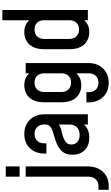

<svg xmlns="http://www.w3.org/2000/svg" viewBox="287 -1126 973 1684"><g transform="rotate(-90 774.0 -283.5)"><path d="M-48 183V93H-15.5Q22.5 93 44.8 68.2Q67 43.5 67 3.5V-545H157V-2Q157 81 110 132Q63 183 -15.5 183ZM67 -598.5V-720H157V-598.5Z M409.5 12.5Q337.5 12.5 298.2 -29.2Q259 -71 259 -135.5Q259 -174 272.2 -200.2Q285.5 -226.5 306.8 -243.2Q328 -260 352.5 -271Q381.5 -284 411.8 -292.2Q442 -300.5 467.5 -309.2Q493 -318 508.8 -332.2Q524.5 -346.5 524.5 -371.5V-383.5Q524.5 -421.5 502.2 -444.5Q480 -467.5 441.5 -467.5Q403.5 -467.5 381.5 -444.5Q359.5 -421.5 359.5 -383.5V-363.5H269.5V-378.5Q269.5 -459 316.8 -508.2Q364 -557.5 441.5 -557.5Q493.5 -557.5 532.2 -535.2Q571 -513 592.8 -472.5Q614.5 -432 614.5 -378.5V0H524.5V-78.5L540 -58.5Q522.5 -24.5 489.2 -6Q456 12.5 409.5 12.5ZM433.5 -72Q474.5 -72 499.5 -95.2Q524.5 -118.5 524.5 -165V-254.5Q500 -238 468.8 -231.5Q437.5 -225 408 -214Q381.5 -204 365.2 -188Q349 -172 349 -144Q349 -113.5 370.8 -92.8Q392.5 -72 433.5 -72Z M890.5 183Q813 183 765.8 133.5Q718.5 84 718.5 3.5V-12.5H808.5V8.5Q808.5 46 830.5 69.5Q852.5 93 890.5 93Q929 93 951.2 69.5Q973.5 46 973.5 8.5V-145L989 -124.5Q972 -93 941.8 -75.2Q911.5 -57.5 869 -57.5Q828.5 -57.5 794.5 -75.8Q760.5 -94 740 -132.5Q719.5 -171 719.5 -232V-383.5Q719.5 -444.5 740 -483Q760.5 -521.5 794.5 -539.5Q828.5 -557.5 869 -557.5Q911.5 -557.5 941.8 -540Q972 -522.5 989 -490.5L973.5 -470V-545H1063.5V4.5Q1063.5 58 1041.8 98.2Q1020 138.5 981 160.8Q942 183 890.5 183ZM892.5 -147.5Q931 -147.5 952.2 -170.8Q973.5 -194 973.5 -231.5V-383.5Q973.5 -421.5 952.2 -444.5Q931 -467.5 892 -467.5Q853.5 -467.5 831.5 -444.5Q809.5 -421.5 809.5 -383.5V-232Q809.5 -194.5 831.5 -171Q853.5 -147.5 892.5 -147.5Z M1334.5 12.5Q1294 12.5 1260 -5.8Q1226 -24 1205.5 -62.5Q1185 -101 1185 -162V-383.5Q1185 -444.5 1205.5 -483Q1226 -521.5 1260 -539.5Q1294 -557.5 1334.5 -557.5Q1377 -557.5 1407.2 -540Q1437.5 -522.5 1454.5 -490.5L1439 -470V-750H1529V0H1439V-75L1454.5 -54.5Q1437.5 -23 1407.2 -5.2Q1377 12.5 1334.5 12.5ZM1358 -77.5Q1396.5 -77.5 1417.8 -100.8Q1439 -124 1439 -161.5V-383.5Q1439 -421.5 1417.8 -444.5Q1396.5 -467.5 1357.5 -467.5Q1319 -467.5 1297 -444.5Q1275 -421.5 1275 -383.5V-162Q1275 -124.5 1297 -101Q1319 -77.5 1358 -77.5Z"/></g></svg>

Font: Mohave Light Medium
Style: Regular
Weight: 500
Version: Version 2.003